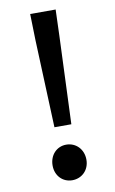

<svg xmlns="http://www.w3.org/2000/svg" viewBox="-87 -779 517 861"><g transform="rotate(-10 171.5 -348.5)"><path d="M117 -613 133 -213H210L226 -613L230 -732H114ZM95 -45C95 2 128 35 171 35C215 35 249 2 249 -45C249 -93 215 -127 171 -127C128 -127 95 -93 95 -45Z"/></g></svg>

Font: コーポレート・ロゴ ver3 Medium
Style: Regular
Weight: 500
Designer: [KANA_main] LOGOTYPE.JP [Source Han Sans] Ryoko NISHIZUKA 西塚涼子 (kana, bopomofo & ideographs); Paul D. Hunt (Latin, Greek
Version: Version 12.001;FEAKit 1.0